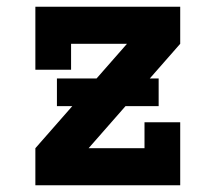

<svg xmlns="http://www.w3.org/2000/svg" viewBox="-20 -550 640 570"><path d="M85 0V-110L357 -420H191V-343H85V-530H515V-420L243 -110H409V-187H515V0ZM451 -235H149V-317H451Z"/></svg>

Font: Iosevka Slab XBdEx
Style: Regular
Weight: 800
Width: 7
Monospace: yes
Designer: Belleve Invis
Foundry: Belleve Invis
Version: Version 11.1.0; ttfautohint (v1.8.3)